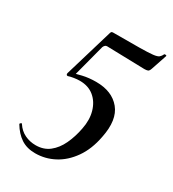

<svg xmlns="http://www.w3.org/2000/svg" viewBox="-165 -748 767 852"><g transform="rotate(30 218.5 -322.0)"><path d="M148 12Q105 12 75 -8Q45 -28 23 -65Q22 -69 27 -72Q32 -75 33 -71Q50 -45 76 -32.5Q102 -20 132 -20Q173 -20 201.5 -42.5Q230 -65 248 -103Q266 -141 275 -188Q285 -237 273.5 -277.5Q262 -318 233 -342Q204 -366 160 -366Q146 -366 130 -363.5Q114 -361 102 -357Q100 -356 105 -367Q110 -378 111 -379Q124 -383 156 -390.5Q188 -398 225 -398Q307 -398 348.5 -347.5Q390 -297 370 -200Q357 -131 323.5 -83.5Q290 -36 244.5 -12Q199 12 148 12ZM102 -357Q97 -357 95.5 -360.5Q94 -364 95 -368L168 -613Q170 -620 172 -622.5Q174 -625 181 -625Q266 -625 313.5 -625.5Q361 -626 383 -628.5Q405 -631 412.5 -637.5Q420 -644 425 -655Q427 -657 432.5 -656Q438 -655 436 -651L409 -571Q405 -559 398.5 -556.5Q392 -554 381 -554L188 -559Q177 -559 171 -545L125 -370Z"/></g></svg>

Font: Cormorant Infant Light SemiBold
Style: Italic
Weight: 600
Italic angle: -10°
Version: Version 4.001